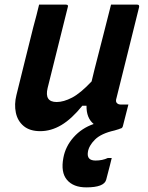

<svg xmlns="http://www.w3.org/2000/svg" viewBox="-20 -556 640 830"><path d="M149 -536H265Q277 -536 273 -525Q251 -437 229.5 -350.5Q208 -264 186 -176Q171 -115 225 -115Q255 -115 291.5 -134Q328 -153 376 -204Q388 -255 401 -304.5Q414 -354 428 -410Q442 -466 460 -536H573Q584 -536 581 -524Q557 -427 531.5 -324.5Q506 -222 484 -134Q478 -116 486 -110Q491 -104 504 -104H535Q529 -81 523 -57Q517 -33 511 -10Q508 0 498 0H497L498 1Q493 3 475 8Q417 21 390.5 47.5Q364 74 360 101Q354 138 393 138Q423 138 446 127H463Q460 140 455 159.5Q450 179 439 221Q430 254 353 254Q297 254 269.5 221.5Q242 189 254 126Q263 77 298 37.5Q333 -2 385 -20Q353 -46 354 -99H336Q290 -42 245.5 -15.5Q201 11 154 11Q109 11 82.5 -11Q56 -33 48.5 -69Q41 -105 51 -145Q69 -219 87.5 -292.5Q106 -366 124 -439Q131 -465 137.5 -489.5Q144 -514 149 -536Z"/></svg>

Font: Recursive Mn Lnr St SmB
Style: Italic
Weight: 600
Italic angle: -15°
Monospace: yes
Version: Version 1.079;hotconv 1.0.112;makeotfexe 2.5.65598; ttfautoh